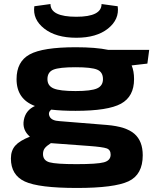

<svg xmlns="http://www.w3.org/2000/svg" viewBox="-20 -742 776 951"><path d="M358 -555Q257 -555 199 -600.5Q141 -646 150 -711L230 -722Q230 -659 358 -659Q483 -659 483 -722L563 -711Q572 -646 515 -600.5Q458 -555 358 -555ZM710 -427 632 -418Q644 -390 644 -350Q644 -264 579.5 -228.5Q515 -193 354 -193Q285 -193 234 -199Q216 -185 226 -164.5Q236 -144 275 -142L510 -123Q605 -115 646 -79Q687 -43 687 27Q687 123 616.5 156Q546 189 361 189Q172 189 103 157Q34 125 34 43Q34 4 55.5 -20.5Q77 -45 128 -65Q89 -99 98 -147.5Q107 -196 153 -217Q62 -251 62 -350Q62 -437 127 -472.5Q192 -508 355 -508Q455 -508 516 -495H719ZM354 -291Q431 -291 460.5 -304Q490 -317 490 -350Q490 -385 461.5 -397Q433 -409 354 -409Q274 -409 244.5 -397Q215 -385 215 -350Q215 -317 245.5 -304Q276 -291 354 -291ZM528 24Q528 0 508.5 -7Q489 -14 422 -19L232 -33Q210 -19 201.5 -7.5Q193 4 193 21Q193 53 225.5 62Q258 71 359 71Q461 71 494.5 62Q528 53 528 24Z"/></svg>

Font: Exo 2 Expanded
Style: Bold
Weight: 700
Width: 7
Designer: Natanael Gama
Version: Version 1.001;PS 001.001;hotconv 1.0.70;makeotf.lib2.5.58329